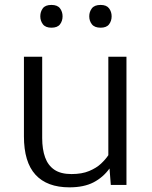

<svg xmlns="http://www.w3.org/2000/svg" viewBox="-20 -762 625 791"><path d="M266.1 9.8Q173.8 9.8 126.2 -42.2Q78.6 -94.2 78.6 -200.2V-528.3H153.8V-193.4Q153.8 -147 165.8 -113.8Q177.7 -80.6 204.1 -62.7Q230.5 -44.9 274.4 -44.9Q317.4 -44.9 347.2 -57.4Q377 -69.8 396 -87.6Q415 -105.5 426.3 -122.6V-528.3H501V0H436.5L431.2 -67.9Q404.8 -31.2 365.2 -10.7Q325.7 9.8 266.1 9.8ZM394.5 -647.9Q369.6 -647.9 358.6 -661.9Q347.7 -675.8 347.7 -694.8Q347.7 -713.4 358.4 -727.5Q369.1 -741.7 394.5 -741.7Q418.9 -741.7 429.4 -727.5Q439.9 -713.4 439.9 -694.8Q439.9 -675.8 429.4 -661.9Q418.9 -647.9 394.5 -647.9ZM191.9 -647.9Q167.5 -647.9 156.7 -662.1Q146 -676.3 146 -694.8Q146 -713.4 156.2 -727.5Q166.5 -741.7 191.9 -741.7Q216.8 -741.7 227.3 -727.5Q237.8 -713.4 237.8 -694.8Q237.8 -675.8 227.3 -661.9Q216.8 -647.9 191.9 -647.9Z"/></svg>

Font: Comme Light
Style: Regular
Weight: 300
Version: Version 1.000;gftools[0.9.27]